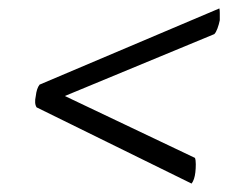

<svg xmlns="http://www.w3.org/2000/svg" viewBox="-20 -517 572 456"><path d="M435 -81 67 -262Q61 -271 65 -289Q67 -307 74 -316L501 -497Q502 -493 502 -486Q502 -479 502 -469Q500 -459 496.5 -449.5Q493 -440 489 -436L134 -289L443 -142Q445 -137 445 -127Q445 -117 444 -108Q442 -90 435 -81Z"/></svg>

Font: Petrona Medium
Style: Italic
Weight: 500
Italic angle: -9°
Designer: Ringo R. Seeber
Foundry: Ringo R. Seeber
Version: Version 2.001; ttfautohint (v1.8.3)